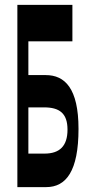

<svg xmlns="http://www.w3.org/2000/svg" viewBox="-20 -765 364 785"><path d="M51 -745V0H169C250 0 301 -65 301 -238C301 -404 245 -458 167 -458H96V-596H276V-745ZM96 -137V-326H160C223 -326 256 -302 256 -235C256 -168 224 -137 162 -137Z"/></svg>

Font: 寒蝉无机体 CompactMedium
Style: Regular
Weight: 500
Width: 3
Designer: ChillTanhei {Warren2060}; 
Source Han Sans {Ryoko NISHIZUKA 西塚涼子 (kana, bopomofo & ideographs); Paul D. Hunt (Latin, Gre
Foundry: ChillType&Adobe
Version: Version 1.000;Glyphs 3.1.1 (3135)